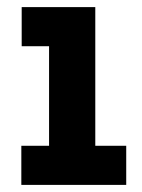

<svg xmlns="http://www.w3.org/2000/svg" viewBox="-20 -520 400 540"><path d="M41 -390V-500H248V-110H335V0H40V-110H118V-390Z"/></svg>

Font: Cherry Swash
Style: Bold
Weight: 700
Designer: Kasatkina Nataliya
Foundry: Nataliya Kasatkina
Version: Version 1.001